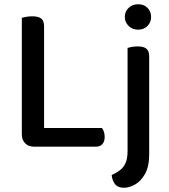

<svg xmlns="http://www.w3.org/2000/svg" viewBox="-20 -691 798 906"><path d="M83 -377H188V-8L139 1Q114 1 98.5 -15Q83 -31 83 -56ZM139 1V-87H461Q466 -81 470 -70Q474 -59 474 -45Q474 -23 463 -11Q452 1 434 1ZM188 -274H83V-607Q90 -609 103.5 -611.5Q117 -614 132 -614Q161 -614 174.5 -603.5Q188 -593 188 -566ZM507 135Q531 124 547.5 111Q564 98 573 77Q582 56 582 21V-285H684V36Q684 96 664 130.5Q644 165 616.5 180Q589 195 565 195Q536 195 522.5 177.5Q509 160 507 135ZM569 -611Q569 -637 587 -654Q605 -671 632 -671Q659 -671 676 -654Q693 -637 693 -611Q693 -586 676 -568.5Q659 -551 632 -551Q605 -551 587 -568.5Q569 -586 569 -611ZM684 -204 582 -213V-465Q588 -467 601 -469.5Q614 -472 629 -472Q657 -472 670.5 -461.5Q684 -451 684 -425Z"/></svg>

Font: Baloo Bhaijaan 2 Medium
Style: Regular
Weight: 500
Designer: Sanskriti Dholi, Noopur Datye and Ek Type
Foundry: Ek Type
Version: Version 1.701